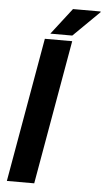

<svg xmlns="http://www.w3.org/2000/svg" viewBox="-59 -921 525 958"><g transform="rotate(5 203.0 -441.5)"><path d="M13 0 140 -723H277L150 0ZM165 -751 267 -883H405L406 -880L275 -751Z"/></g></svg>

Font: Archivo VF Beta
Style: Italic
Weight: 400
Italic angle: -10°
Designer: Hector Gatti
Foundry: Omnibus-Type
Version: Version 1.002